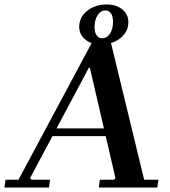

<svg xmlns="http://www.w3.org/2000/svg" viewBox="-49 -843 765 863"><path d="M171 0H-29L-24 -35H34L374 -670H445L599 -35H663L658 0H395L400 -35H463L470 -42L355 -538H350L86 -42L94 -35H176ZM172 -266H498L493 -231H167ZM430 -823Q474 -823 501 -800.5Q528 -778 528 -743Q528 -714 511.5 -691.5Q495 -669 467 -656Q439 -643 404 -643Q361 -643 334 -665.5Q307 -688 307 -723Q307 -752 323.5 -774.5Q340 -797 368 -810Q396 -823 430 -823ZM410 -671Q432 -671 445.5 -692Q459 -713 459 -746Q459 -770 449.5 -783Q440 -796 424 -796Q403 -796 389.5 -774.5Q376 -753 376 -721Q376 -697 385.5 -684Q395 -671 410 -671Z"/></svg>

Font: Brygada 1918 SemiBold
Style: Italic
Weight: 600
Italic angle: -8°
Designer: Mateusz Machalski | Borys Kosmynka | Przemek Hoffer
Foundry: NIEPODLEGLA 2018
Version: Version 3.006